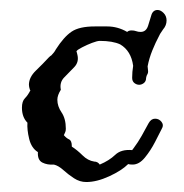

<svg xmlns="http://www.w3.org/2000/svg" viewBox="-20 -358 368 385"><path d="M153 7Q140 7 128.5 -0.5Q117 -8 107 -17Q97 -26 88 -28Q75 -27 65 -32Q55 -37 56 -53Q43 -61 38.5 -79.5Q34 -98 35 -112Q24 -123 24 -142Q24 -155 30 -161Q36 -167 41 -177L40 -178Q38 -184 38 -188Q38 -203 52 -216.5Q66 -230 78 -243Q81 -246 83 -247Q89 -253 92 -259Q108 -284 123.5 -294.5Q139 -305 170 -305H195Q216 -305 235 -294Q238 -297 244 -297Q249 -297 253 -295.5Q257 -294 262 -294Q273 -294 277 -306.5Q281 -319 283 -326Q286 -338 296 -338Q302 -338 308 -332Q314 -326 314 -317Q314 -307 307 -299L301 -290L299 -286Q292 -273 285.5 -257Q279 -241 276 -225L277 -215Q277 -212 276 -210Q275 -208 274 -206L273 -202Q273 -195 268.5 -191.5Q264 -188 259 -188Q254 -188 249.5 -191.5Q245 -195 245 -202Q245 -208 245.5 -214Q246 -220 247 -226Q243 -256 221 -269Q206 -276 180 -276Q175 -276 164.5 -272Q154 -268 144.5 -263Q135 -258 134 -256Q134 -256 133.5 -255.5Q133 -255 134 -253L135 -249Q139 -234 129 -223.5Q119 -213 109 -203Q99 -193 102 -178Q95 -167 95 -158Q95 -145 103.5 -132.5Q112 -120 112 -100Q112 -96 111 -93.5Q110 -91 109 -89L108 -87Q113 -81 118.5 -78.5Q124 -76 124 -65V-64Q135 -57 145.5 -46.5Q156 -36 169 -34Q176 -34 180 -28Q199 -36 211 -47.5Q223 -59 245 -57L248 -61Q257 -73 264 -85.5Q271 -98 278 -111Q283 -120 291 -120Q299 -120 304 -113.5Q309 -107 304 -99Q300 -91 291 -73.5Q282 -56 270.5 -42Q259 -28 246 -28Q240 -28 237 -29Q224 -16 199 -4.5Q174 7 153 7Z"/></svg>

Font: RU Serius
Style: Regular
Weight: 400
Designer: Robert E. Leuschke
Foundry: Robert E. Leuschke
Version: Version 1.011; ttfautohint (v1.8.3)